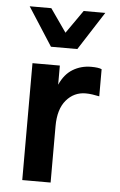

<svg xmlns="http://www.w3.org/2000/svg" viewBox="-51 -733 479 769"><g transform="rotate(5 188.0 -348.0)"><path d="M68 0V-470H178V-393Q197 -436 230 -456Q263 -476 304 -476Q318 -476 329 -474.5Q340 -473 346 -470V-361Q332 -364 318 -366Q304 -368 291 -368Q244 -368 213 -331.5Q182 -295 182 -227V0ZM136 -542 37 -696H124L189 -603L254 -696H341L242 -542Z"/></g></svg>

Font: Gantari SemiBold
Style: Regular
Weight: 600
Designer: Anugrah Pasau
Foundry: Lafontype
Version: Version 1.000; ttfautohint (v1.8.3)